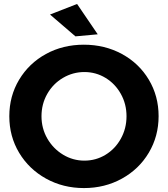

<svg xmlns="http://www.w3.org/2000/svg" viewBox="-20 -936 846 967"><path d="M218 -463.1Q189 -412.1 189 -350.6Q189 -289.1 218.5 -238Q248 -187 297.6 -157Q347.2 -127 405 -127Q462.9 -127 511.5 -156.5Q560.1 -186 588.6 -237.5Q617.2 -289.1 617.2 -350.6Q617.2 -412.1 588.6 -463.1Q560.1 -514.2 511.5 -543.7Q462.9 -573.2 405 -573.2Q347.2 -573.2 297.1 -543.7Q247.1 -514.2 218 -463.1ZM729.5 -534.7Q778.8 -452.1 778.8 -351.1Q778.8 -250 729.5 -167Q680.2 -84 594 -36.4Q507.8 11.2 402.8 11.2Q297.9 11.2 211.9 -36.4Q126 -84 76.4 -166.5Q26.9 -249 26.9 -350.6Q26.9 -452.1 76.4 -534.7Q126 -617.2 211.4 -664.1Q296.9 -710.9 402.3 -710.9Q507.8 -710.9 594 -664.1Q680.2 -617.2 729.5 -534.7ZM368.2 -916 472.2 -763.2 359.9 -752.9 231.9 -862.8Z"/></svg>

Font: Montserrat-SemiBold
Style: Regular
Weight: 600
Designer: Julieta Ulanovsky
Foundry: Julieta Ulanovsky
Version: Version 6.001